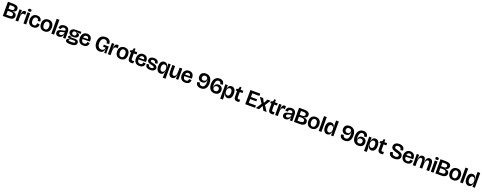

<svg xmlns="http://www.w3.org/2000/svg" viewBox="494 -4475 21093 8406"><g transform="rotate(20 11040.5 -272.0)"><path d="M46 0V-660H295Q356 -660 402.5 -649Q449 -638 481 -616.5Q513 -595 529.5 -563.5Q546 -532 546 -491Q546 -452 529.5 -419.5Q513 -387 477 -366.5Q441 -346 381 -342V-333Q480 -327 526 -286Q572 -245 572 -174Q572 -116 543.5 -78Q515 -40 459.5 -20Q404 0 321 0ZM173 -104H316Q380 -104 413 -126.5Q446 -149 446 -192Q446 -241 406.5 -265Q367 -289 288 -289H173ZM173 -379H286Q353 -379 386.5 -402Q420 -425 420 -470Q420 -514 387.5 -535Q355 -556 287 -556H173Z M636 0V-266V-522H748L741 -297H749Q755 -383 773.5 -435Q792 -487 821 -510.5Q850 -534 886 -534Q903 -534 920.5 -529.5Q938 -525 955 -516L948 -378Q929 -388 911 -393Q893 -398 876 -398Q840 -398 814.5 -374Q789 -350 775.5 -303.5Q762 -257 762 -191V0Z M1008 0V-522H1135V0ZM1071 -574Q1033 -574 1013.5 -590Q994 -606 994 -636Q994 -667 1014 -683Q1034 -699 1071 -699Q1109 -699 1128.5 -682.5Q1148 -666 1148 -636Q1148 -606 1128.5 -590Q1109 -574 1071 -574Z M1460 14Q1394 14 1345.5 -6.5Q1297 -27 1265.5 -64Q1234 -101 1218.5 -150.5Q1203 -200 1203 -257Q1203 -314 1218.5 -364.5Q1234 -415 1265 -454Q1296 -493 1343.5 -514.5Q1391 -536 1456 -536Q1534 -536 1583 -506.5Q1632 -477 1653.5 -430Q1675 -383 1669 -328L1558 -318Q1559 -356 1546 -382Q1533 -408 1509.5 -421Q1486 -434 1455 -434Q1429 -434 1406.5 -424.5Q1384 -415 1367 -394.5Q1350 -374 1340.5 -342Q1331 -310 1331 -263Q1331 -203 1347.5 -163Q1364 -123 1393.5 -103.5Q1423 -84 1462 -84Q1504 -84 1528 -103Q1552 -122 1561.5 -152Q1571 -182 1568 -214L1686 -207Q1690 -162 1678 -122Q1666 -82 1637.5 -51.5Q1609 -21 1565 -3.5Q1521 14 1460 14Z M1985 14Q1912 14 1854.5 -16.5Q1797 -47 1764 -108Q1731 -169 1731 -261Q1731 -354 1764.5 -415Q1798 -476 1855.5 -506Q1913 -536 1985 -536Q2060 -536 2117 -505.5Q2174 -475 2206.5 -413.5Q2239 -352 2239 -260Q2239 -166 2205.5 -105.5Q2172 -45 2114.5 -15.5Q2057 14 1985 14ZM1988 -84Q2027 -84 2054 -103.5Q2081 -123 2096 -161.5Q2111 -200 2111 -253Q2111 -310 2095.5 -350Q2080 -390 2051 -412Q2022 -434 1982 -434Q1944 -434 1916.5 -413.5Q1889 -393 1874 -354.5Q1859 -316 1859 -262Q1859 -178 1893 -131Q1927 -84 1988 -84Z M2307 0V-690H2434V0Z M2651 14Q2611 14 2575.5 -0.5Q2540 -15 2518.5 -46.5Q2497 -78 2497 -129Q2497 -176 2515 -205.5Q2533 -235 2564 -253.5Q2595 -272 2633.5 -282Q2672 -292 2713 -299Q2767 -308 2794 -314Q2821 -320 2830 -328.5Q2839 -337 2839 -352Q2839 -391 2812 -412Q2785 -433 2743 -433Q2717 -433 2692 -423Q2667 -413 2650 -390Q2633 -367 2632 -327L2518 -338Q2519 -395 2539.5 -433.5Q2560 -472 2593.5 -494.5Q2627 -517 2667 -526.5Q2707 -536 2746 -536Q2815 -536 2863.5 -510Q2912 -484 2937 -434Q2962 -384 2962 -309V-213Q2963 -178 2963 -142Q2963 -106 2963 -70.5Q2963 -35 2963 0H2851Q2852 -41 2853.5 -81Q2855 -121 2856 -165H2849Q2844 -116 2817.5 -75Q2791 -34 2748.5 -10Q2706 14 2651 14ZM2697 -83Q2721 -83 2745.5 -92.5Q2770 -102 2791 -122Q2812 -142 2825 -173Q2838 -204 2839 -246V-270L2866 -275Q2856 -261 2834.5 -253Q2813 -245 2785.5 -240Q2758 -235 2730 -230Q2702 -225 2678 -216Q2654 -207 2639 -191Q2624 -175 2624 -148Q2624 -117 2644 -100Q2664 -83 2697 -83Z M3245 155Q3157 155 3106.5 141Q3056 127 3034.5 103Q3013 79 3013 48Q3013 5 3048 -22.5Q3083 -50 3153 -61V-68Q3098 -68 3069.5 -83.5Q3041 -99 3041 -128Q3041 -155 3067.5 -176Q3094 -197 3157 -203V-212Q3097 -223 3065 -260.5Q3033 -298 3033 -354Q3033 -404 3060 -442Q3087 -480 3137 -501Q3187 -522 3255 -522H3516V-420L3339 -443V-434Q3415 -422 3443.5 -393.5Q3472 -365 3472 -325Q3472 -286 3449 -254.5Q3426 -223 3379.5 -205.5Q3333 -188 3263 -188Q3243 -188 3224 -189.5Q3205 -191 3189 -195Q3160 -185 3147.5 -174.5Q3135 -164 3135 -155Q3135 -149 3142 -145.5Q3149 -142 3160.5 -141Q3172 -140 3185 -140H3344Q3362 -140 3393 -138Q3424 -136 3455.5 -124Q3487 -112 3508.5 -85Q3530 -58 3530 -8Q3530 48 3499 83.5Q3468 119 3405 137Q3342 155 3245 155ZM3242 43Q3314 43 3352 36.5Q3390 30 3404 18Q3418 6 3418 -10Q3418 -28 3408.5 -38Q3399 -48 3383.5 -52.5Q3368 -57 3351.5 -57.5Q3335 -58 3322 -58H3190Q3149 -43 3133 -30.5Q3117 -18 3117 0Q3117 19 3133 28Q3149 37 3177 40Q3205 43 3242 43ZM3258 -263Q3301 -263 3326 -286.5Q3351 -310 3351 -350Q3351 -391 3325 -416Q3299 -441 3256 -441Q3212 -441 3186 -415.5Q3160 -390 3160 -351Q3160 -325 3172 -305Q3184 -285 3206 -274Q3228 -263 3258 -263Z M3800 14Q3732 14 3683.5 -6.5Q3635 -27 3604 -63.5Q3573 -100 3558.5 -148Q3544 -196 3544 -253Q3544 -310 3558.5 -361Q3573 -412 3603.5 -451.5Q3634 -491 3680.5 -513.5Q3727 -536 3791 -536Q3852 -536 3897.5 -515Q3943 -494 3971.5 -455.5Q4000 -417 4010.5 -364.5Q4021 -312 4013 -249L3623 -243V-318L3918 -323L3897 -280Q3901 -328 3890.5 -362Q3880 -396 3855.5 -414.5Q3831 -433 3791 -433Q3748 -433 3720.5 -411Q3693 -389 3680 -350Q3667 -311 3667 -258Q3667 -171 3701 -127.5Q3735 -84 3802 -84Q3834 -84 3855 -93Q3876 -102 3888.5 -118Q3901 -134 3905.5 -153.5Q3910 -173 3909 -193L4026 -186Q4028 -148 4016 -112.5Q4004 -77 3977 -48.5Q3950 -20 3906 -3Q3862 14 3800 14Z M4561 14Q4479 14 4417 -27Q4355 -68 4320.5 -144.5Q4286 -221 4286 -325Q4286 -401 4305 -465Q4324 -529 4362.5 -575.5Q4401 -622 4459 -648Q4517 -674 4594 -674Q4655 -674 4702.5 -657Q4750 -640 4782.5 -609Q4815 -578 4830.5 -535Q4846 -492 4845 -438L4725 -422Q4725 -471 4708.5 -502.5Q4692 -534 4661.5 -550Q4631 -566 4589 -566Q4541 -566 4502 -540Q4463 -514 4441 -462Q4419 -410 4419 -330Q4419 -270 4432 -225Q4445 -180 4469.5 -150.5Q4494 -121 4527.5 -106.5Q4561 -92 4602 -92Q4648 -92 4679.5 -109.5Q4711 -127 4728.5 -159Q4746 -191 4748 -236H4632V-330H4863V-216L4864 0H4770L4776 -183H4767Q4760 -120 4734 -76Q4708 -32 4664.5 -9Q4621 14 4561 14Z M4941 0V-266V-522H5053L5046 -297H5054Q5060 -383 5078.5 -435Q5097 -487 5126 -510.5Q5155 -534 5191 -534Q5208 -534 5225.5 -529.5Q5243 -525 5260 -516L5253 -378Q5234 -388 5216 -393Q5198 -398 5181 -398Q5145 -398 5119.5 -374Q5094 -350 5080.5 -303.5Q5067 -257 5067 -191V0Z M5532 14Q5459 14 5401.5 -16.5Q5344 -47 5311 -108Q5278 -169 5278 -261Q5278 -354 5311.5 -415Q5345 -476 5402.5 -506Q5460 -536 5532 -536Q5607 -536 5664 -505.5Q5721 -475 5753.5 -413.5Q5786 -352 5786 -260Q5786 -166 5752.5 -105.5Q5719 -45 5661.5 -15.5Q5604 14 5532 14ZM5535 -84Q5574 -84 5601 -103.5Q5628 -123 5643 -161.5Q5658 -200 5658 -253Q5658 -310 5642.5 -350Q5627 -390 5598 -412Q5569 -434 5529 -434Q5491 -434 5463.5 -413.5Q5436 -393 5421 -354.5Q5406 -316 5406 -262Q5406 -178 5440 -131Q5474 -84 5535 -84Z M6035 11Q5954 11 5912.5 -32.5Q5871 -76 5871 -164V-421H5810V-506H5825Q5873 -511 5893.5 -536.5Q5914 -562 5918 -613L5920 -638H5997V-522H6125V-418H5997V-174Q5997 -135 6015 -118Q6033 -101 6063 -101Q6078 -101 6095 -105.5Q6112 -110 6125 -119V-4Q6099 4 6077 7.5Q6055 11 6035 11Z M6411 14Q6343 14 6294.5 -6.5Q6246 -27 6215 -63.5Q6184 -100 6169.5 -148Q6155 -196 6155 -253Q6155 -310 6169.5 -361Q6184 -412 6214.5 -451.5Q6245 -491 6291.5 -513.5Q6338 -536 6402 -536Q6463 -536 6508.5 -515Q6554 -494 6582.5 -455.5Q6611 -417 6621.5 -364.5Q6632 -312 6624 -249L6234 -243V-318L6529 -323L6508 -280Q6512 -328 6501.5 -362Q6491 -396 6466.5 -414.5Q6442 -433 6402 -433Q6359 -433 6331.5 -411Q6304 -389 6291 -350Q6278 -311 6278 -258Q6278 -171 6312 -127.5Q6346 -84 6413 -84Q6445 -84 6466 -93Q6487 -102 6499.5 -118Q6512 -134 6516.5 -153.5Q6521 -173 6520 -193L6637 -186Q6639 -148 6627 -112.5Q6615 -77 6588 -48.5Q6561 -20 6517 -3Q6473 14 6411 14Z M6918 14Q6867 14 6823.5 3.5Q6780 -7 6748 -30Q6716 -53 6699.5 -91.5Q6683 -130 6687 -184L6799 -194Q6799 -153 6814 -128Q6829 -103 6856.5 -92Q6884 -81 6922 -81Q6967 -81 6994.5 -96Q7022 -111 7022 -141Q7022 -162 7009.5 -174Q6997 -186 6970.5 -194Q6944 -202 6903 -211Q6857 -222 6818 -233Q6779 -244 6750 -261Q6721 -278 6705.5 -304.5Q6690 -331 6690 -371Q6690 -422 6717.5 -459Q6745 -496 6793.5 -516Q6842 -536 6907 -536Q6966 -536 7016.5 -517Q7067 -498 7096 -456Q7125 -414 7119 -346L7009 -334Q7012 -369 6998.5 -393Q6985 -417 6959.5 -428.5Q6934 -440 6900 -440Q6858 -440 6833.5 -423.5Q6809 -407 6809 -380Q6809 -358 6824 -344.5Q6839 -331 6867.5 -323.5Q6896 -316 6936 -307Q6970 -301 7006.5 -291Q7043 -281 7074 -263.5Q7105 -246 7124 -217Q7143 -188 7143 -143Q7143 -95 7116.5 -60Q7090 -25 7040 -5.5Q6990 14 6918 14Z M7554 144V16Q7554 -11 7556.5 -41.5Q7559 -72 7563.5 -106Q7568 -140 7573 -177H7563Q7554 -114 7531 -72Q7508 -30 7471.5 -8Q7435 14 7387 14Q7331 14 7286.5 -16Q7242 -46 7216 -107.5Q7190 -169 7190 -264Q7190 -355 7215 -415.5Q7240 -476 7285 -506Q7330 -536 7390 -536Q7437 -536 7472 -517.5Q7507 -499 7530.5 -459Q7554 -419 7566 -356H7572L7567 -522H7681V-320V144ZM7431 -93Q7454 -93 7473.5 -102.5Q7493 -112 7508 -128Q7523 -144 7533.5 -165Q7544 -186 7549 -210.5Q7554 -235 7554 -260V-266Q7554 -300 7545.5 -329Q7537 -358 7521 -379.5Q7505 -401 7482.5 -413.5Q7460 -426 7431 -426Q7395 -426 7369.5 -404.5Q7344 -383 7331.5 -345.5Q7319 -308 7319 -260Q7319 -211 7332 -173.5Q7345 -136 7369.5 -114.5Q7394 -93 7431 -93Z M7930 14Q7841 14 7799.5 -49Q7758 -112 7758 -244V-522H7885V-245Q7885 -166 7905.5 -132.5Q7926 -99 7970 -99Q7999 -99 8021.5 -113Q8044 -127 8060.5 -155.5Q8077 -184 8085.5 -229Q8094 -274 8094 -337V-522H8221V-251V0H8110L8117 -213H8110Q8102 -134 8080 -84Q8058 -34 8021 -10Q7984 14 7930 14Z M8545 14Q8477 14 8428.5 -6.5Q8380 -27 8349 -63.5Q8318 -100 8303.5 -148Q8289 -196 8289 -253Q8289 -310 8303.5 -361Q8318 -412 8348.5 -451.5Q8379 -491 8425.5 -513.5Q8472 -536 8536 -536Q8597 -536 8642.5 -515Q8688 -494 8716.5 -455.5Q8745 -417 8755.5 -364.5Q8766 -312 8758 -249L8368 -243V-318L8663 -323L8642 -280Q8646 -328 8635.5 -362Q8625 -396 8600.5 -414.5Q8576 -433 8536 -433Q8493 -433 8465.5 -411Q8438 -389 8425 -350Q8412 -311 8412 -258Q8412 -171 8446 -127.5Q8480 -84 8547 -84Q8579 -84 8600 -93Q8621 -102 8633.5 -118Q8646 -134 8650.5 -153.5Q8655 -173 8654 -193L8771 -186Q8773 -148 8761 -112.5Q8749 -77 8722 -48.5Q8695 -20 8651 -3Q8607 14 8545 14Z M9280 14Q9229 14 9183.5 0.5Q9138 -13 9104.5 -39.5Q9071 -66 9053.5 -105.5Q9036 -145 9041 -198L9160 -212Q9160 -176 9171.5 -153Q9183 -130 9201.5 -117Q9220 -104 9241.5 -98.5Q9263 -93 9283 -93Q9325 -93 9354 -110Q9383 -127 9401.5 -157.5Q9420 -188 9428.5 -227.5Q9437 -267 9437 -312Q9437 -334 9435 -358Q9433 -382 9429.5 -406Q9426 -430 9421 -452H9415Q9419 -394 9404 -355.5Q9389 -317 9361 -294Q9333 -271 9299 -261.5Q9265 -252 9231 -252Q9174 -252 9128.5 -276.5Q9083 -301 9056.5 -346.5Q9030 -392 9030 -454Q9030 -494 9043 -533Q9056 -572 9085 -604Q9114 -636 9160.5 -655Q9207 -674 9272 -674Q9365 -674 9429.5 -632Q9494 -590 9528 -511Q9562 -432 9562 -322Q9562 -214 9529.5 -139Q9497 -64 9433.5 -25Q9370 14 9280 14ZM9268 -345Q9304 -345 9331.5 -360Q9359 -375 9375 -402.5Q9391 -430 9391 -467Q9391 -503 9375 -525.5Q9359 -548 9333 -559Q9307 -570 9276 -570Q9247 -570 9224.5 -561Q9202 -552 9187 -535.5Q9172 -519 9164.5 -499Q9157 -479 9157 -456Q9157 -422 9171 -397Q9185 -372 9210 -358.5Q9235 -345 9268 -345Z M9912 14Q9776 14 9701.5 -73Q9627 -160 9627 -323Q9627 -434 9661 -512Q9695 -590 9757.5 -632Q9820 -674 9907 -674Q9953 -674 9994 -661Q10035 -648 10065 -622.5Q10095 -597 10112 -557Q10129 -517 10128 -463L10009 -449Q10008 -495 9991 -520.5Q9974 -546 9949 -556.5Q9924 -567 9900 -567Q9863 -567 9835 -548.5Q9807 -530 9789 -498Q9771 -466 9762 -424Q9753 -382 9753 -335Q9753 -304 9757.5 -270Q9762 -236 9769 -205H9774Q9770 -265 9786 -304.5Q9802 -344 9829 -367Q9856 -390 9888.5 -399.5Q9921 -409 9952 -409Q10007 -409 10053 -386.5Q10099 -364 10127.5 -319Q10156 -274 10156 -208Q10156 -167 10142.5 -127Q10129 -87 10100 -55.5Q10071 -24 10025 -5Q9979 14 9912 14ZM9907 -90Q9938 -90 9960.5 -99Q9983 -108 9998 -124.5Q10013 -141 10020.5 -162Q10028 -183 10028 -206Q10028 -243 10013.5 -267.5Q9999 -292 9974 -304Q9949 -316 9918 -316Q9883 -316 9855.5 -301Q9828 -286 9812 -258Q9796 -230 9796 -191Q9796 -164 9805 -144.5Q9814 -125 9829.5 -113Q9845 -101 9865 -95.5Q9885 -90 9907 -90Z M10227 144V-314V-522H10340L10335 -356H10342Q10354 -419 10378 -458.5Q10402 -498 10437.5 -517Q10473 -536 10519 -536Q10579 -536 10623.5 -505.5Q10668 -475 10692.5 -414.5Q10717 -354 10717 -263Q10717 -169 10691.5 -107.5Q10666 -46 10621.5 -16Q10577 14 10521 14Q10472 14 10435.5 -8Q10399 -30 10376 -72.5Q10353 -115 10345 -177H10335Q10341 -140 10345 -106Q10349 -72 10351.5 -41.5Q10354 -11 10354 16V144ZM10477 -93Q10513 -93 10538 -114.5Q10563 -136 10576 -173.5Q10589 -211 10589 -260Q10589 -308 10576.5 -345.5Q10564 -383 10539 -404.5Q10514 -426 10477 -426Q10449 -426 10426 -413.5Q10403 -401 10387 -379Q10371 -357 10362.5 -328.5Q10354 -300 10354 -267V-258Q10354 -234 10359 -210.5Q10364 -187 10374 -165.5Q10384 -144 10399 -128Q10414 -112 10433.5 -102.5Q10453 -93 10477 -93Z M10973 11Q10892 11 10850.5 -32.5Q10809 -76 10809 -164V-421H10748V-506H10763Q10811 -511 10831.5 -536.5Q10852 -562 10856 -613L10858 -638H10935V-522H11063V-418H10935V-174Q10935 -135 10953 -118Q10971 -101 11001 -101Q11016 -101 11033 -105.5Q11050 -110 11063 -119V-4Q11037 4 11015 7.5Q10993 11 10973 11Z M11342 0V-660H11469V0ZM11427 0V-108H11802V0ZM11427 -284V-382H11756V-284ZM11427 -552V-660H11802V-552Z M11836 0 12008 -262 11836 -522H11984L12085 -336H12090L12189 -522H12335L12168 -262L12338 0H12188L12089 -184H12085L11983 0Z M12577 11Q12496 11 12454.5 -32.5Q12413 -76 12413 -164V-421H12352V-506H12367Q12415 -511 12435.5 -536.5Q12456 -562 12460 -613L12462 -638H12539V-522H12667V-418H12539V-174Q12539 -135 12557 -118Q12575 -101 12605 -101Q12620 -101 12637 -105.5Q12654 -110 12667 -119V-4Q12641 4 12619 7.5Q12597 11 12577 11Z M12733 0V-266V-522H12845L12838 -297H12846Q12852 -383 12870.5 -435Q12889 -487 12918 -510.5Q12947 -534 12983 -534Q13000 -534 13017.5 -529.5Q13035 -525 13052 -516L13045 -378Q13026 -388 13008 -393Q12990 -398 12973 -398Q12937 -398 12911.5 -374Q12886 -350 12872.5 -303.5Q12859 -257 12859 -191V0Z M13218 14Q13178 14 13142.5 -0.5Q13107 -15 13085.5 -46.5Q13064 -78 13064 -129Q13064 -176 13082 -205.5Q13100 -235 13131 -253.5Q13162 -272 13200.5 -282Q13239 -292 13280 -299Q13334 -308 13361 -314Q13388 -320 13397 -328.5Q13406 -337 13406 -352Q13406 -391 13379 -412Q13352 -433 13310 -433Q13284 -433 13259 -423Q13234 -413 13217 -390Q13200 -367 13199 -327L13085 -338Q13086 -395 13106.5 -433.5Q13127 -472 13160.5 -494.5Q13194 -517 13234 -526.5Q13274 -536 13313 -536Q13382 -536 13430.5 -510Q13479 -484 13504 -434Q13529 -384 13529 -309V-213Q13530 -178 13530 -142Q13530 -106 13530 -70.5Q13530 -35 13530 0H13418Q13419 -41 13420.5 -81Q13422 -121 13423 -165H13416Q13411 -116 13384.5 -75Q13358 -34 13315.5 -10Q13273 14 13218 14ZM13264 -83Q13288 -83 13312.5 -92.5Q13337 -102 13358 -122Q13379 -142 13392 -173Q13405 -204 13406 -246V-270L13433 -275Q13423 -261 13401.5 -253Q13380 -245 13352.5 -240Q13325 -235 13297 -230Q13269 -225 13245 -216Q13221 -207 13206 -191Q13191 -175 13191 -148Q13191 -117 13211 -100Q13231 -83 13264 -83Z M13611 0V-660H13860Q13921 -660 13967.5 -649Q14014 -638 14046 -616.5Q14078 -595 14094.5 -563.5Q14111 -532 14111 -491Q14111 -452 14094.5 -419.5Q14078 -387 14042 -366.5Q14006 -346 13946 -342V-333Q14045 -327 14091 -286Q14137 -245 14137 -174Q14137 -116 14108.5 -78Q14080 -40 14024.5 -20Q13969 0 13886 0ZM13738 -104H13881Q13945 -104 13978 -126.5Q14011 -149 14011 -192Q14011 -241 13971.5 -265Q13932 -289 13853 -289H13738ZM13738 -379H13851Q13918 -379 13951.5 -402Q13985 -425 13985 -470Q13985 -514 13952.5 -535Q13920 -556 13852 -556H13738Z M14441 14Q14368 14 14310.5 -16.5Q14253 -47 14220 -108Q14187 -169 14187 -261Q14187 -354 14220.5 -415Q14254 -476 14311.5 -506Q14369 -536 14441 -536Q14516 -536 14573 -505.5Q14630 -475 14662.5 -413.5Q14695 -352 14695 -260Q14695 -166 14661.5 -105.5Q14628 -45 14570.5 -15.5Q14513 14 14441 14ZM14444 -84Q14483 -84 14510 -103.5Q14537 -123 14552 -161.5Q14567 -200 14567 -253Q14567 -310 14551.5 -350Q14536 -390 14507 -412Q14478 -434 14438 -434Q14400 -434 14372.5 -413.5Q14345 -393 14330 -354.5Q14315 -316 14315 -262Q14315 -178 14349 -131Q14383 -84 14444 -84Z M14763 0V-690H14890V0Z M15161 14Q15105 14 15059 -16Q15013 -46 14985.5 -107.5Q14958 -169 14958 -265Q14958 -355 14983 -415Q15008 -475 15053 -505.5Q15098 -536 15157 -536Q15206 -536 15242.5 -515Q15279 -494 15302 -450Q15325 -406 15334 -339H15343Q15338 -380 15333 -415Q15328 -450 15326 -480.5Q15324 -511 15324 -538V-690H15451L15450 -207L15451 0H15338L15343 -170H15335Q15323 -108 15300 -67.5Q15277 -27 15242.5 -6.5Q15208 14 15161 14ZM15199 -90Q15229 -90 15252 -104Q15275 -118 15291 -142Q15307 -166 15315.5 -195.5Q15324 -225 15324 -256V-263Q15324 -286 15318.5 -310Q15313 -334 15303 -355Q15293 -376 15278 -392.5Q15263 -409 15243.5 -418.5Q15224 -428 15200 -428Q15165 -428 15139 -406Q15113 -384 15100 -345.5Q15087 -307 15087 -257Q15087 -209 15100 -171Q15113 -133 15138 -111.5Q15163 -90 15199 -90Z M15981 14Q15930 14 15884.5 0.5Q15839 -13 15805.5 -39.5Q15772 -66 15754.5 -105.5Q15737 -145 15742 -198L15861 -212Q15861 -176 15872.5 -153Q15884 -130 15902.5 -117Q15921 -104 15942.5 -98.5Q15964 -93 15984 -93Q16026 -93 16055 -110Q16084 -127 16102.5 -157.5Q16121 -188 16129.5 -227.5Q16138 -267 16138 -312Q16138 -334 16136 -358Q16134 -382 16130.5 -406Q16127 -430 16122 -452H16116Q16120 -394 16105 -355.5Q16090 -317 16062 -294Q16034 -271 16000 -261.5Q15966 -252 15932 -252Q15875 -252 15829.5 -276.5Q15784 -301 15757.5 -346.5Q15731 -392 15731 -454Q15731 -494 15744 -533Q15757 -572 15786 -604Q15815 -636 15861.5 -655Q15908 -674 15973 -674Q16066 -674 16130.5 -632Q16195 -590 16229 -511Q16263 -432 16263 -322Q16263 -214 16230.5 -139Q16198 -64 16134.5 -25Q16071 14 15981 14ZM15969 -345Q16005 -345 16032.5 -360Q16060 -375 16076 -402.5Q16092 -430 16092 -467Q16092 -503 16076 -525.5Q16060 -548 16034 -559Q16008 -570 15977 -570Q15948 -570 15925.5 -561Q15903 -552 15888 -535.5Q15873 -519 15865.5 -499Q15858 -479 15858 -456Q15858 -422 15872 -397Q15886 -372 15911 -358.5Q15936 -345 15969 -345Z M16613 14Q16477 14 16402.5 -73Q16328 -160 16328 -323Q16328 -434 16362 -512Q16396 -590 16458.5 -632Q16521 -674 16608 -674Q16654 -674 16695 -661Q16736 -648 16766 -622.5Q16796 -597 16813 -557Q16830 -517 16829 -463L16710 -449Q16709 -495 16692 -520.5Q16675 -546 16650 -556.5Q16625 -567 16601 -567Q16564 -567 16536 -548.5Q16508 -530 16490 -498Q16472 -466 16463 -424Q16454 -382 16454 -335Q16454 -304 16458.5 -270Q16463 -236 16470 -205H16475Q16471 -265 16487 -304.5Q16503 -344 16530 -367Q16557 -390 16589.5 -399.5Q16622 -409 16653 -409Q16708 -409 16754 -386.5Q16800 -364 16828.5 -319Q16857 -274 16857 -208Q16857 -167 16843.5 -127Q16830 -87 16801 -55.5Q16772 -24 16726 -5Q16680 14 16613 14ZM16608 -90Q16639 -90 16661.5 -99Q16684 -108 16699 -124.5Q16714 -141 16721.5 -162Q16729 -183 16729 -206Q16729 -243 16714.5 -267.5Q16700 -292 16675 -304Q16650 -316 16619 -316Q16584 -316 16556.5 -301Q16529 -286 16513 -258Q16497 -230 16497 -191Q16497 -164 16506 -144.5Q16515 -125 16530.5 -113Q16546 -101 16566 -95.5Q16586 -90 16608 -90Z M16928 144V-314V-522H17041L17036 -356H17043Q17055 -419 17079 -458.5Q17103 -498 17138.5 -517Q17174 -536 17220 -536Q17280 -536 17324.5 -505.5Q17369 -475 17393.5 -414.5Q17418 -354 17418 -263Q17418 -169 17392.5 -107.5Q17367 -46 17322.5 -16Q17278 14 17222 14Q17173 14 17136.5 -8Q17100 -30 17077 -72.5Q17054 -115 17046 -177H17036Q17042 -140 17046 -106Q17050 -72 17052.5 -41.5Q17055 -11 17055 16V144ZM17178 -93Q17214 -93 17239 -114.5Q17264 -136 17277 -173.5Q17290 -211 17290 -260Q17290 -308 17277.5 -345.5Q17265 -383 17240 -404.5Q17215 -426 17178 -426Q17150 -426 17127 -413.5Q17104 -401 17088 -379Q17072 -357 17063.5 -328.5Q17055 -300 17055 -267V-258Q17055 -234 17060 -210.5Q17065 -187 17075 -165.5Q17085 -144 17100 -128Q17115 -112 17134.5 -102.5Q17154 -93 17178 -93Z M17674 11Q17593 11 17551.5 -32.5Q17510 -76 17510 -164V-421H17449V-506H17464Q17512 -511 17532.5 -536.5Q17553 -562 17557 -613L17559 -638H17636V-522H17764V-418H17636V-174Q17636 -135 17654 -118Q17672 -101 17702 -101Q17717 -101 17734 -105.5Q17751 -110 17764 -119V-4Q17738 4 17716 7.5Q17694 11 17674 11Z M18292 14Q18226 14 18175.5 -1.5Q18125 -17 18090 -46Q18055 -75 18038.5 -117Q18022 -159 18025 -213L18144 -237Q18143 -184 18163.5 -152.5Q18184 -121 18219.5 -106.5Q18255 -92 18297 -92Q18336 -92 18365.5 -102.5Q18395 -113 18411.5 -131.5Q18428 -150 18428 -176Q18428 -207 18406.5 -226Q18385 -245 18349.5 -256.5Q18314 -268 18271 -279Q18228 -290 18186 -303.5Q18144 -317 18109 -338Q18074 -359 18053 -393Q18032 -427 18032 -478Q18032 -538 18062.5 -582Q18093 -626 18148.5 -650Q18204 -674 18278 -674Q18353 -674 18410.5 -649Q18468 -624 18499.5 -575Q18531 -526 18526 -454L18408 -434Q18411 -467 18402 -492.5Q18393 -518 18375.5 -535Q18358 -552 18332 -561Q18306 -570 18273 -570Q18235 -570 18209 -559.5Q18183 -549 18169 -530Q18155 -511 18155 -486Q18155 -457 18175 -439Q18195 -421 18230 -410Q18265 -399 18308 -388Q18351 -377 18394 -363.5Q18437 -350 18473 -327.5Q18509 -305 18531 -270Q18553 -235 18553 -181Q18553 -117 18520 -74Q18487 -31 18428.5 -8.5Q18370 14 18292 14Z M18857 14Q18789 14 18740.5 -6.5Q18692 -27 18661 -63.5Q18630 -100 18615.5 -148Q18601 -196 18601 -253Q18601 -310 18615.5 -361Q18630 -412 18660.5 -451.5Q18691 -491 18737.5 -513.5Q18784 -536 18848 -536Q18909 -536 18954.5 -515Q19000 -494 19028.5 -455.5Q19057 -417 19067.5 -364.5Q19078 -312 19070 -249L18680 -243V-318L18975 -323L18954 -280Q18958 -328 18947.5 -362Q18937 -396 18912.5 -414.5Q18888 -433 18848 -433Q18805 -433 18777.5 -411Q18750 -389 18737 -350Q18724 -311 18724 -258Q18724 -171 18758 -127.5Q18792 -84 18859 -84Q18891 -84 18912 -93Q18933 -102 18945.5 -118Q18958 -134 18962.5 -153.5Q18967 -173 18966 -193L19083 -186Q19085 -148 19073 -112.5Q19061 -77 19034 -48.5Q19007 -20 18963 -3Q18919 14 18857 14Z M19146 0V-262L19145 -522H19256L19248 -292H19257Q19264 -379 19284.5 -432.5Q19305 -486 19340.5 -511Q19376 -536 19425 -536Q19477 -536 19508 -509.5Q19539 -483 19553 -429.5Q19567 -376 19564 -292H19573Q19579 -378 19600.5 -431.5Q19622 -485 19658.5 -510.5Q19695 -536 19747 -536Q19787 -536 19817 -521Q19847 -506 19867.5 -476Q19888 -446 19898 -400Q19908 -354 19908 -293V0H19781V-279Q19781 -328 19773 -360Q19765 -392 19748.5 -407.5Q19732 -423 19706 -423Q19671 -423 19644.5 -394Q19618 -365 19603 -310Q19588 -255 19588 -176V0H19464V-284Q19464 -332 19456 -362.5Q19448 -393 19431.5 -408Q19415 -423 19389 -423Q19355 -423 19329 -396.5Q19303 -370 19287.5 -315Q19272 -260 19272 -176V0Z M19985 0V-522H20112V0ZM20048 -574Q20010 -574 19990.5 -590Q19971 -606 19971 -636Q19971 -667 19991 -683Q20011 -699 20048 -699Q20086 -699 20105.5 -682.5Q20125 -666 20125 -636Q20125 -606 20105.5 -590Q20086 -574 20048 -574Z M20200 0V-660H20449Q20510 -660 20556.5 -649Q20603 -638 20635 -616.5Q20667 -595 20683.5 -563.5Q20700 -532 20700 -491Q20700 -452 20683.5 -419.5Q20667 -387 20631 -366.5Q20595 -346 20535 -342V-333Q20634 -327 20680 -286Q20726 -245 20726 -174Q20726 -116 20697.5 -78Q20669 -40 20613.5 -20Q20558 0 20475 0ZM20327 -104H20470Q20534 -104 20567 -126.5Q20600 -149 20600 -192Q20600 -241 20560.5 -265Q20521 -289 20442 -289H20327ZM20327 -379H20440Q20507 -379 20540.5 -402Q20574 -425 20574 -470Q20574 -514 20541.5 -535Q20509 -556 20441 -556H20327Z M21030 14Q20957 14 20899.5 -16.5Q20842 -47 20809 -108Q20776 -169 20776 -261Q20776 -354 20809.5 -415Q20843 -476 20900.5 -506Q20958 -536 21030 -536Q21105 -536 21162 -505.5Q21219 -475 21251.5 -413.5Q21284 -352 21284 -260Q21284 -166 21250.5 -105.5Q21217 -45 21159.5 -15.5Q21102 14 21030 14ZM21033 -84Q21072 -84 21099 -103.5Q21126 -123 21141 -161.5Q21156 -200 21156 -253Q21156 -310 21140.5 -350Q21125 -390 21096 -412Q21067 -434 21027 -434Q20989 -434 20961.5 -413.5Q20934 -393 20919 -354.5Q20904 -316 20904 -262Q20904 -178 20938 -131Q20972 -84 21033 -84Z M21352 0V-690H21479V0Z M21750 14Q21694 14 21648 -16Q21602 -46 21574.5 -107.5Q21547 -169 21547 -265Q21547 -355 21572 -415Q21597 -475 21642 -505.5Q21687 -536 21746 -536Q21795 -536 21831.5 -515Q21868 -494 21891 -450Q21914 -406 21923 -339H21932Q21927 -380 21922 -415Q21917 -450 21915 -480.5Q21913 -511 21913 -538V-690H22040L22039 -207L22040 0H21927L21932 -170H21924Q21912 -108 21889 -67.5Q21866 -27 21831.5 -6.5Q21797 14 21750 14ZM21788 -90Q21818 -90 21841 -104Q21864 -118 21880 -142Q21896 -166 21904.5 -195.5Q21913 -225 21913 -256V-263Q21913 -286 21907.5 -310Q21902 -334 21892 -355Q21882 -376 21867 -392.5Q21852 -409 21832.5 -418.5Q21813 -428 21789 -428Q21754 -428 21728 -406Q21702 -384 21689 -345.5Q21676 -307 21676 -257Q21676 -209 21689 -171Q21702 -133 21727 -111.5Q21752 -90 21788 -90Z"/></g></svg>

Font: Bricolage Grotesque 96pt ExtraBold 96pt SemiBold
Style: Regular
Weight: 600
Version: Version 1.001;gftools[0.9.33.dev8+g029e19f]